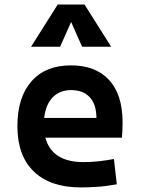

<svg xmlns="http://www.w3.org/2000/svg" viewBox="-20 -815 626 845"><path d="M335.4 9.8Q201.7 9.8 129.2 -59.8Q56.6 -129.4 56.6 -259.8Q56.6 -386.7 118.4 -457Q180.2 -527.3 292.5 -527.3Q400.9 -527.3 460.2 -462.9Q519.5 -398.4 519.5 -275.9Q519.5 -240.7 516.6 -209H179.7Q209 -101.6 347.2 -101.6Q381.3 -101.6 414.3 -105.2Q447.3 -108.9 481.4 -115.2L494.1 -3.9Q445.8 4.9 406 7.3Q366.2 9.8 335.4 9.8ZM174.3 -295.9H404.3Q404.3 -355.5 375 -387Q345.7 -418.5 293.5 -418.5Q242.7 -418.5 211.9 -386.7Q181.2 -355 174.3 -295.9ZM116.7 -609.4 233.9 -794.9H352.1L469.2 -609.4H341.3L293 -718.3L244.6 -609.4Z"/></svg>

Font: CaskaydiaCove NF SemiBold
Style: Regular
Weight: 600
Designer: Aaron Bell
Foundry: Saja Typeworks
Version: Version 2111.001; VTT 6.35;Nerd Fonts 3.2.1